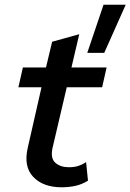

<svg xmlns="http://www.w3.org/2000/svg" viewBox="-20 -786 553 814"><path d="M513 -766 422 -562H350L419 -766ZM241 8Q163 8 121 -36Q79 -80 98 -161L156 -416H58L77 -500H175L201 -609L316 -641L283 -500H432L413 -416H263L203 -160Q193 -115 214.5 -96Q236 -77 272 -77Q296 -77 313.5 -83Q331 -89 345 -99L353 -20Q327 -4 299.5 2Q272 8 241 8Z"/></svg>

Font: Work Sans Medium
Style: Italic
Weight: 500
Italic angle: -13°
Designer: Wei Huang
Foundry: Wei Huang
Version: Version 2.012; ttfautohint (v1.8.3)